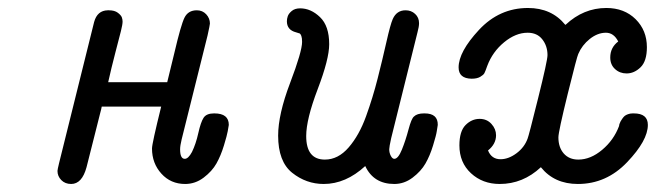

<svg xmlns="http://www.w3.org/2000/svg" viewBox="-20 -456 1643 481"><path d="M124 -27.8Q124 -30.8 127.9 -46.9L215.8 -400.9Q223.6 -429.7 250 -430.2Q250 -430.2 252.9 -430.2Q267.1 -430.2 275.1 -424.1Q283.2 -418 285.2 -412.6Q287.1 -407.2 287.1 -401.9Q287.1 -395 283 -378.4Q278.8 -361.8 268.8 -323.5Q258.8 -285.2 251 -250H398.9Q405.8 -278.8 417 -324.2Q433.1 -393.1 442.1 -411.6Q451.2 -430.2 473.1 -430.2Q487.3 -430.2 496.6 -420.2Q505.9 -410.2 505.9 -397Q505.9 -394 500 -367.2L435.1 -106.9Q431.2 -90.8 431.2 -82Q431.2 -58.1 442.9 -58.1Q451.7 -58.1 460.9 -75.2Q470.7 -95.2 476.8 -122.6Q482.9 -149.9 490 -160.9Q497.1 -171.9 516.1 -171.9H517.1Q553.2 -171.9 553.2 -143.1Q552.2 -137.2 550.5 -127.2Q548.8 -117.2 541 -91.6Q533.2 -65.9 522.2 -46.4Q511.2 -26.9 490.2 -11Q469.2 4.9 443.8 4.9Q407.7 4.9 384.3 -21Q360.8 -46.9 360.8 -84Q360.8 -96.2 383.8 -189H234.9Q233.9 -183.1 231 -172.6Q228 -162.1 219 -125Q210 -87.9 196.8 -37.1Q185.5 4.9 158.2 4.9Q143.1 4.9 133.5 -4.9Q124 -14.6 124 -27.8Z M676.8 -116.2Q676.8 -169.4 706.8 -248.3Q736.8 -327.1 736.8 -351.1Q736.8 -360.8 734.9 -366Q732.9 -371.1 731 -372.1Q729 -373 721.7 -375Q698.7 -380.9 698.7 -402.8Q698.7 -408.7 700.9 -415.3Q703.1 -421.9 710.9 -428.5Q718.8 -435.1 731.9 -435.1Q758.8 -435.1 781.7 -413.1Q804.7 -391.1 804.7 -345.2Q804.7 -308.1 775.9 -232.7Q747.1 -157.2 747.1 -115.2Q747.1 -56.2 793.9 -56.2Q827.1 -56.2 853.5 -86.7Q879.9 -117.2 897 -164.6Q914.1 -211.9 926 -259Q938 -306.2 948 -350.6Q958 -395 963.9 -408.2Q973.6 -430.2 996.1 -430.2Q1010.3 -430.2 1020 -421.1Q1029.8 -412.1 1029.8 -397.9Q1029.8 -389.2 1025.9 -375L960 -109.9Q955.1 -87.9 955.1 -82Q955.1 -73.2 959 -65.7Q962.9 -58.1 967.8 -58.1Q977.5 -58.1 986.8 -81.1Q996.1 -104 1003.4 -131.6Q1010.7 -159.2 1017.1 -164.1Q1024.9 -171.9 1042 -171.9H1043.9Q1077.1 -171.9 1076.7 -143.1Q1075.7 -137.2 1074.2 -127.2Q1072.8 -117.2 1064.9 -91.6Q1057.1 -65.9 1045.9 -46.4Q1034.7 -26.9 1013.7 -11Q992.7 4.9 967.8 4.9Q916 4.9 895 -40Q846.2 4.9 791 4.9Q747.1 4.9 711.9 -23.2Q676.8 -51.3 676.8 -116.2Z M1128.9 -287.1Q1128.9 -326.2 1179.9 -381.1Q1231 -436 1302.7 -436Q1361.8 -436 1396 -394H1397Q1441.9 -436 1499 -436Q1543.9 -436 1572.3 -408Q1600.6 -379.9 1600.6 -337.9Q1600.6 -302.7 1584.7 -287.4Q1568.8 -272 1549.8 -272Q1532.7 -272 1520.8 -283Q1508.8 -293.9 1508.8 -312Q1508.8 -336.9 1528.8 -352.1Q1517.6 -374 1498 -374Q1477.1 -374 1457.5 -358.4Q1438 -342.8 1428.7 -320.8Q1425.8 -315.9 1402.3 -220.9Q1378.9 -126 1378.9 -111.8Q1378.9 -86.9 1392.3 -71.5Q1405.8 -56.2 1428.7 -56.2Q1459.5 -56.2 1488.5 -80.6Q1517.6 -105 1530.8 -140.1L1531.7 -145Q1533.7 -149.9 1534.7 -151.9Q1535.6 -153.8 1538.8 -158.4Q1542 -163.1 1544.9 -165.5Q1547.9 -168 1553.2 -169.9Q1558.6 -171.9 1564.9 -171.9H1567.9Q1603 -171.9 1603 -143.1Q1603 -104 1551 -49.6Q1499 4.9 1427.7 4.9Q1368.7 4.9 1335 -37.1Q1290 4.9 1231.9 4.9Q1189 4.9 1159.9 -22Q1130.9 -48.8 1130.9 -91.8Q1130.9 -127 1146.2 -142.6Q1161.6 -158.2 1181.6 -158.2Q1199.7 -158.2 1211.2 -145.5Q1222.7 -132.8 1222.7 -117.2Q1222.7 -95.2 1202.6 -79.1Q1211.4 -57.1 1233.9 -57.1Q1253.9 -57.1 1273.9 -72Q1293.9 -86.9 1301.8 -108.9Q1304.7 -115.7 1328.1 -210Q1351.6 -304.2 1351.6 -317.9Q1351.6 -340.8 1338.6 -357.4Q1325.7 -374 1301.8 -374Q1272 -374 1242.9 -350.1Q1213.9 -326.2 1200.7 -291Q1195.8 -276.9 1193.4 -272.5Q1190.9 -268.1 1182.9 -263.4Q1174.8 -258.8 1161.6 -258.8Q1128.9 -259.3 1128.9 -287.1Z"/></svg>

Font: CMU Typewriter Text
Style: Italic
Weight: 500
Italic angle: -14.04°
Version: Version 0.7.0